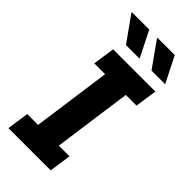

<svg xmlns="http://www.w3.org/2000/svg" viewBox="-277 -955 1015 1015"><g transform="rotate(45 230.5 -447.5)"><path d="M418 -563H338L277 -123H357L339 0H23L41 -123H122L183 -563H102L120 -686H436ZM254 -750H152L51 -892L53 -895H181ZM445 -750H343L242 -892L244 -895H372Z"/></g></svg>

Font: Chivo
Style: Bold Italic
Weight: 700
Italic angle: -8.05°
Designer: Hector Gatti
Foundry: Omnibus-Type
Version: Version 1.007